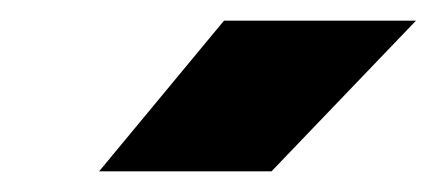

<svg xmlns="http://www.w3.org/2000/svg" viewBox="-20 -720 423 186"><path d="M76 -554H243L383 -700H197Z"/></svg>

Font: Unageo
Style: Black-Italic
Weight: 900
Designer: Richard Sepsi
Foundry: Richard Sepsi
Version: Version 2.000